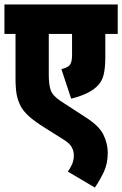

<svg xmlns="http://www.w3.org/2000/svg" viewBox="-20 -642 551 866"><path d="M511 -489H455V-386Q455 -334 447 -303Q439 -272 416 -251Q397 -233 367.5 -219.5Q338 -206 301 -197L257 -330Q268 -333 277.5 -337Q287 -341 292 -346Q305 -358 305 -392V-489H200V-305Q200 -261 208.5 -236Q217 -211 251 -188L363 -115Q427 -75 446.5 -34.5Q466 6 466 46Q466 96 448.5 133Q431 170 408 204L286 132Q297 117 305 99Q313 81 313 58Q313 40 304 22.5Q295 5 266 -13L180 -67Q133 -97 110.5 -117.5Q88 -138 75 -160Q60 -188 55 -216.5Q50 -245 50 -292V-489H0V-622H511Z"/></svg>

Font: Noto Sans Devanagari UI ExtraCondensed Black
Style: Regular
Weight: 900
Width: 2
Designer: Jelle Bosma - Monotype Design Team
Foundry: Monotype Imaging Inc.
Version: Version 2.003